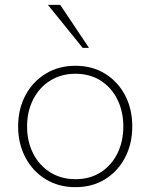

<svg xmlns="http://www.w3.org/2000/svg" viewBox="-20 -768 622 794"><path d="M292 6Q222 6 168.5 -27Q115 -60 85 -117Q55 -174 55 -245Q55 -317 85 -373.5Q115 -430 168.5 -463Q222 -496 292 -496Q362 -496 415 -463Q468 -430 497.5 -373.5Q527 -317 527 -245Q527 -174 497.5 -117Q468 -60 415 -27Q362 6 292 6ZM292 -27Q352 -27 396.5 -55.5Q441 -84 465.5 -133.5Q490 -183 490 -245Q490 -307 465.5 -356.5Q441 -406 396.5 -434.5Q352 -463 292 -463Q233 -463 187.5 -434.5Q142 -406 117 -356.5Q92 -307 92 -245Q92 -183 117 -133.5Q142 -84 187.5 -55.5Q233 -27 292 -27ZM322 -570 178 -748H229L348 -570Z"/></svg>

Font: REM Medium Thin
Style: Regular
Weight: 250
Version: Version 1.005;gftools[0.9.28]